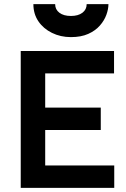

<svg xmlns="http://www.w3.org/2000/svg" viewBox="-20 -906 609 926"><path d="M80 0V-660H530V-552H198V-387H466V-279H198V-108H531V0ZM322 -727Q272 -727 230.5 -747.5Q189 -768 165 -803.5Q141 -839 141 -886H246Q246 -860 266.5 -844.5Q287 -829 322 -829Q357 -829 377.5 -844.5Q398 -860 398 -886H503Q503 -862 493 -834.5Q483 -807 461.5 -782.5Q440 -758 405.5 -742.5Q371 -727 322 -727Z"/></svg>

Font: Lil Grotesk Bold
Style: Regular
Weight: 700
Designer: Bastien Sozeau
Foundry: NBR — Bastien Sozeau
Version: Version 4.002; ttfautohint (v1.8.4.7-5d5b)